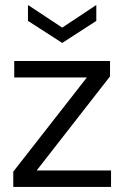

<svg xmlns="http://www.w3.org/2000/svg" viewBox="-20 -742 493 762"><path d="M32.7 -60.8 324.7 -434.5H36.5V-500H416.7V-438.9L125.6 -65.5H420.7V0H32.7ZM91 -659.1V-722.2L227 -632.4L362.2 -722.2V-659.1L227 -571.6Z"/></svg>

Font: AF Albert Sans Medium
Style: Regular
Weight: 500
Designer: Andreas Rasmussen
Foundry: a.Foundry
Version: Version 1.300;Glyphs 3.2 (3231)